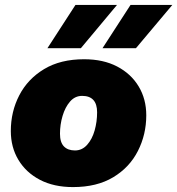

<svg xmlns="http://www.w3.org/2000/svg" viewBox="-20 -751 721 781"><path d="M277 10Q199 10 142.5 -19.5Q86 -49 55 -100.5Q24 -152 24 -218Q24 -297 58.5 -363.5Q93 -430 159.5 -470Q226 -510 322 -510Q400 -510 456.5 -480.5Q513 -451 544 -399.5Q575 -348 575 -282Q575 -204 541 -137Q507 -70 440.5 -30Q374 10 277 10ZM285 -139Q314 -139 334.5 -162Q355 -185 365 -220.5Q375 -256 375 -294Q375 -361 314 -361Q285 -361 265 -338Q245 -315 234.5 -279.5Q224 -244 224 -207Q224 -172 240 -155.5Q256 -139 285 -139ZM397 -555 511 -731H681L533 -555ZM173 -555 287 -731H456L309 -555Z"/></svg>

Font: Prodigy Sans ExtraBold
Style: Italic
Weight: 800
Italic angle: -13°
Designer: Wei Huang
Foundry: Wei Huang
Version: Version 1.003; ttfautohint (v1.8.3)